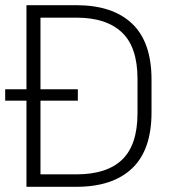

<svg xmlns="http://www.w3.org/2000/svg" viewBox="-20 -720 668 740"><path d="M0 -376H280V-332H0ZM274 -700Q414 -700 489 -629Q564 -558 564 -413V-287Q564 -142 489 -71Q414 0 274 0H82V-700ZM136 -48H274Q392 -48 451 -105Q510 -162 510 -284V-416Q510 -538 450 -595Q390 -652 274 -652H136Z"/></svg>

Font: Space Grotesk Variable
Style: Regular
Weight: 400
Designer: Florian Karsten (Space Grotesk), Colophon Foundry (Space Mono)
Foundry: Florian Karsten
Version: Version 1.106